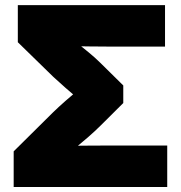

<svg xmlns="http://www.w3.org/2000/svg" viewBox="-20 -748 724 768"><path d="M34.7 0V-142.6L192.4 -298.8Q212.9 -318.8 241.7 -344.2Q270.5 -369.6 299.8 -394Q329.1 -418.5 350.6 -435.1V-307.6Q329.1 -324.2 299.8 -347.9Q270.5 -371.6 242.2 -396.5Q213.9 -421.4 192.9 -440.9L51.3 -579.1V-727.5H640.1V-561.5H435.1Q385.7 -561.5 334 -562.3Q282.2 -563 232.9 -564L226.1 -627Q251 -606 279.1 -583.5Q307.1 -561 334 -539.1Q360.8 -517.1 380.9 -497.1L473.1 -406.2V-335.9L383.8 -247.1Q361.3 -224.6 333.3 -200.2Q305.2 -175.8 277.3 -152.8Q249.5 -129.9 227.5 -110.4L232.9 -164.6Q282.2 -165 334 -165.5Q385.7 -166 435.1 -166H648.9V0Z"/></svg>

Font: Inter 24pt Black
Style: Regular
Weight: 900
Designer: Rasmus Andersson
Foundry: rsms
Version: Version 4.001;git-66647c0bb